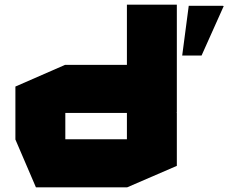

<svg xmlns="http://www.w3.org/2000/svg" viewBox="-20 -803 1014 823"><path d="M737 -322 736 -323 738 -320V-92L525 0H134L46 -205V-432L259 -525H524V-783H738V-322ZM260 -319V-206H524V-319ZM761 -565 789 -778H935L939 -777L844 -565Z"/></svg>

Font: Foldit Thin ExtraBold
Style: Regular
Weight: 800
Version: Version 1.003